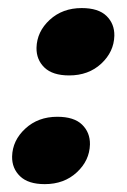

<svg xmlns="http://www.w3.org/2000/svg" viewBox="-20 -446 316 476"><path d="M91 10.5Q50 10.5 29.8 -9Q9.5 -28.5 10 -58Q11 -98 42.8 -127.2Q74.5 -156.5 122 -156.5Q163.5 -156.5 183.5 -137Q203.5 -117.5 203 -88Q202 -48 170.5 -18.8Q139 10.5 91 10.5ZM151.5 -259Q110.5 -259 90.2 -278.5Q70 -298 70.5 -327.5Q71.5 -367.5 103.2 -396.8Q135 -426 182.5 -426Q224 -426 244 -406.5Q264 -387 263.5 -357.5Q262.5 -317.5 231 -288.2Q199.5 -259 151.5 -259Z"/></svg>

Font: Fraunces 144pt SuperSoft
Style: Bold Italic
Weight: 700
Italic angle: -16°
Version: Version 1.000;[0bf87f6ff]